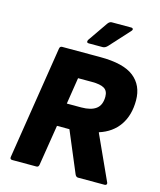

<svg xmlns="http://www.w3.org/2000/svg" viewBox="-124 -940 858 1029"><g transform="rotate(15 305.0 -425.5)"><path d="M43 0Q29 0 31 -14L130 -641Q132 -655 144 -655H356Q485 -655 543 -609Q601 -563 601 -480Q601 -398 563 -342.5Q525 -287 453 -264V-262L566 -14Q568 -10 565.5 -5Q563 0 555 0H408Q397 0 391 -13L296 -239H227L191 -14Q189 0 177 0ZM247 -368H327Q381 -368 409 -389Q437 -410 437 -457Q437 -489 415.5 -502Q394 -515 347 -515H270ZM276 -710Q269 -710 267 -715Q265 -720 269 -727L345 -837Q355 -851 367 -851H475Q483 -851 485 -845.5Q487 -840 481 -834L381 -724Q368 -710 354 -710Z"/></g></svg>

Font: Sofia Sans Black
Style: Italic
Weight: 900
Italic angle: -9°
Version: Version 4.100-B